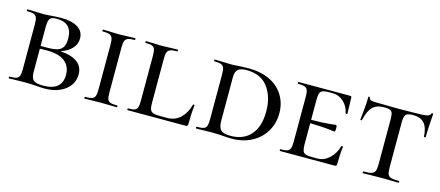

<svg xmlns="http://www.w3.org/2000/svg" viewBox="-42 -875 2882 1257"><g transform="rotate(15 1399.5 -246.5)"><path d="M468 -142Q468 -99 443.5 -66Q419 -33 376 -14.5Q333 4 278 4Q250 4 216 1Q202 0 182.5 -1Q163 -2 141 -2L80 -1Q63 0 34 0Q31 0 31 -6Q31 -12 34 -12Q66 -12 80.5 -17Q95 -22 100.5 -36.5Q106 -51 106 -81V-387Q106 -417 100.5 -431Q95 -445 80.5 -450.5Q66 -456 35 -456Q32 -456 32 -462Q32 -468 35 -468L80 -467Q118 -465 141 -465Q168 -465 198 -468Q208 -469 227.5 -470Q247 -471 262 -471Q335 -471 375.5 -445.5Q416 -420 416 -372Q416 -334 389 -304.5Q362 -275 313 -259Q468 -248 468 -142ZM179 -385V-259H225Q267 -259 291 -266Q315 -273 328 -292.5Q341 -312 341 -350Q341 -406 314.5 -432Q288 -458 237 -458Q213 -458 201 -452.5Q189 -447 184 -431.5Q179 -416 179 -385ZM389 -119Q389 -176 349 -208.5Q309 -241 225 -241Q194 -241 179 -240V-81Q179 -43 195.5 -27.5Q212 -12 261 -12Q389 -12 389 -119Z M764 -12Q767 -12 767 -6Q767 0 764 0Q735 0 719 -1L655 -2L593 -1Q576 0 546 0Q544 0 544 -6Q544 -12 546 -12Q578 -12 593 -17Q608 -22 613.5 -36.5Q619 -51 619 -81V-387Q619 -417 613.5 -431Q608 -445 593 -450.5Q578 -456 546 -456Q544 -456 544 -462Q544 -468 546 -468L593 -467Q631 -465 655 -465Q681 -465 721 -467L764 -468Q767 -468 767 -462Q767 -456 764 -456Q733 -456 718 -450Q703 -444 698 -429.5Q693 -415 693 -385V-81Q693 -51 698 -36.5Q703 -22 717.5 -17Q732 -12 764 -12Z M980 -85Q980 -57 985.5 -43Q991 -29 1006 -23.5Q1021 -18 1052 -18H1100Q1154 -18 1190 -52Q1226 -86 1242 -145Q1242 -148 1247.5 -147.5Q1253 -147 1253 -144Q1246 -85 1246 -15Q1246 -7 1243 -3.5Q1240 0 1231 0H838Q835 0 835 -6Q835 -12 838 -12Q868 -12 882 -17Q896 -22 901 -36.5Q906 -51 906 -81V-387Q906 -417 901 -431Q896 -445 882 -450.5Q868 -456 838 -456Q835 -456 835 -462Q835 -468 838 -468L883 -467Q921 -465 945 -465Q969 -465 1009 -467L1053 -468Q1055 -468 1055 -462Q1055 -456 1053 -456Q1021 -456 1006 -450.5Q991 -445 985.5 -430.5Q980 -416 980 -386Z M1482 1Q1470 0 1452 -1Q1434 -2 1411 -2L1348 -1Q1332 0 1303 0Q1300 0 1300 -6Q1300 -12 1303 -12Q1335 -12 1349.5 -17Q1364 -22 1369.5 -36.5Q1375 -51 1375 -81V-387Q1375 -417 1369.5 -431Q1364 -445 1349.5 -450.5Q1335 -456 1304 -456Q1301 -456 1301 -462Q1301 -468 1304 -468L1349 -467Q1387 -465 1411 -465Q1442 -465 1473 -468Q1513 -470 1532 -470Q1617 -470 1678 -440Q1739 -410 1771 -357Q1803 -304 1803 -237Q1803 -168 1770 -113Q1737 -58 1678 -27Q1619 4 1544 4Q1517 4 1482 1ZM1717 -226Q1717 -325 1669 -390Q1621 -455 1524 -455Q1482 -455 1465 -439.5Q1448 -424 1448 -385V-92Q1448 -49 1465 -30.5Q1482 -12 1532 -12Q1619 -12 1668 -67.5Q1717 -123 1717 -226Z M2262 -133Q2255 -79 2255 -15Q2255 -7 2251.5 -3.5Q2248 0 2240 0H1871Q1868 0 1868 -6Q1868 -12 1871 -12Q1902 -12 1916.5 -17Q1931 -22 1936.5 -36.5Q1942 -51 1942 -81V-387Q1942 -417 1936.5 -431Q1931 -445 1916.5 -450.5Q1902 -456 1871 -456Q1868 -456 1868 -462Q1868 -468 1871 -468H2222Q2231 -468 2231 -460Q2231 -440 2233 -398L2234 -350Q2234 -347 2228.5 -347Q2223 -347 2222 -350Q2213 -396 2180.5 -425.5Q2148 -455 2106 -455H2085Q2054 -455 2039.5 -449.5Q2025 -444 2020 -430Q2015 -416 2015 -386V-250Q2106 -251 2141 -255.5Q2176 -260 2181 -260Q2188 -260 2188 -238Q2188 -215 2181 -215Q2177 -215 2141.5 -220Q2106 -225 2015 -227V-85Q2015 -56 2020 -41.5Q2025 -27 2039.5 -21.5Q2054 -16 2085 -16H2121Q2164 -16 2200 -49Q2236 -82 2250 -133Q2251 -136 2256.5 -136Q2262 -136 2262 -133Z M2337 -335Q2337 -332 2331.5 -332Q2326 -332 2326 -335Q2330 -366 2334 -415Q2338 -464 2338 -490Q2338 -495 2343.5 -495Q2349 -495 2349 -490Q2349 -477 2364 -473.5Q2379 -470 2402 -470Q2488 -468 2553 -468L2640 -469Q2657 -470 2686 -470Q2724 -470 2742 -474.5Q2760 -479 2765 -494Q2766 -497 2771.5 -497Q2777 -497 2777 -494Q2774 -457 2771.5 -411.5Q2769 -366 2769 -335Q2769 -332 2763 -332Q2757 -332 2757 -335Q2754 -396 2728.5 -424.5Q2703 -453 2652 -453Q2615 -453 2603.5 -440Q2592 -427 2592 -387V-81Q2592 -50 2598 -36Q2604 -22 2620.5 -17Q2637 -12 2674 -12Q2677 -12 2677 -6Q2677 0 2674 0Q2643 0 2625 -1L2553 -2L2485 -1Q2466 0 2433 0Q2430 0 2430 -6Q2430 -12 2433 -12Q2470 -12 2487 -17Q2504 -22 2510.5 -36.5Q2517 -51 2517 -81V-389Q2517 -416 2512.5 -429.5Q2508 -443 2495 -448Q2482 -453 2455 -453Q2405 -453 2378 -425.5Q2351 -398 2337 -335Z"/></g></svg>

Font: Cormorant SC Medium
Style: Regular
Weight: 500
Designer: Christian Thalmann (Catharsis Fonts)
Version: Version 3.000